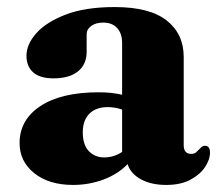

<svg xmlns="http://www.w3.org/2000/svg" viewBox="-20 -511 622 544"><path d="M35.5 -105.5Q35.5 -171.5 94.5 -210.5Q153.5 -249.5 259.5 -249.5Q297 -249.5 326 -242.5V-389Q326 -416 312 -431.5Q298 -447 272.5 -447Q251.5 -447 238.5 -437.5Q225.5 -428 225.5 -414V-364.5Q225.5 -328.5 201 -308.8Q176.5 -289 132 -289Q93 -289 74 -306Q55 -323 55 -353Q55 -385.5 83 -417Q111 -448.5 166.5 -469.8Q222 -491 305 -491Q404 -491 452.2 -453Q500.5 -415 500.5 -349.5V-100Q500.5 -75 521.5 -75Q531 -75 536.2 -80Q541.5 -85 546 -89.5Q549 -93 552.5 -95.5Q556 -98 560.5 -98Q575 -98 575 -78.5Q575 -59 561 -37.8Q547 -16.5 519.5 -1.8Q492 13 451 13Q408.5 13 379.2 -3Q350 -19 341.5 -46Q314 -17.5 273 -2.2Q232 13 187 13Q119 13 77.2 -20.2Q35.5 -53.5 35.5 -105.5ZM214.5 -136Q214.5 -101 231.5 -83Q248.5 -65 275.5 -65Q302.5 -65 326 -80.5V-200.5Q306.5 -207.5 285 -207.5Q252 -207.5 233.2 -188.8Q214.5 -170 214.5 -136Z"/></svg>

Font: Fraunces 9pt
Style: Bold
Weight: 700
Version: Version 1.000;[b76b70a41]